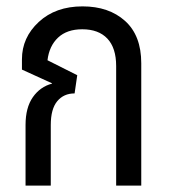

<svg xmlns="http://www.w3.org/2000/svg" viewBox="-20 -582 537 602"><path d="M238.8 -562Q321.3 -562 372.1 -516.4Q422.9 -470.7 422.9 -383.8V0H344.2V-375Q344.2 -431.6 316.7 -460.9Q289.1 -490.2 237.8 -490.2Q189.9 -490.2 162.1 -464.1Q134.3 -438 128.9 -393.1L222.2 -346.2L213.9 -289.1Q179.7 -289.1 159.4 -264.6Q139.2 -240.2 139.2 -189.9V0H60.1V-189.9Q60.1 -244.6 83 -277.3Q106 -310.1 143.1 -319.8V-320.8L48.8 -363.8V-396Q48.8 -464.4 101.6 -513.2Q154.3 -562 238.8 -562Z"/></svg>

Font: Noto Sans Thai Looped Condensed
Style: Regular
Weight: 400
Width: 3
Designer: Sasikarn Vongin, Ben Mitchell
Foundry: The Fontpad Ltd
Version: Version 1.00